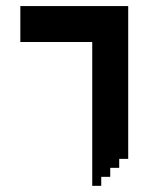

<svg xmlns="http://www.w3.org/2000/svg" viewBox="-20 -603 500 623"><path d="M279.3 -466.7V0H308.5V-29.2H337.7V-58.4H366.8V-87.5H396V-583.3H46V-466.7Z"/></svg>

Font: Stepalange Short
Style: Regular
Weight: 400
Designer: Szymon Furjan
Version: Version 1.001;Fontself Maker 3.5.8